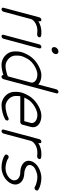

<svg xmlns="http://www.w3.org/2000/svg" viewBox="872 -1682 809 2594"><g transform="rotate(90 1277.0 -384.5)"><path d="M267.8 -511.5 263.9 -496.6Q295.9 -516.6 334 -527.6Q372.1 -538.6 409.7 -538.6Q447.3 -538.6 460.9 -535.6Q491 -528.8 481 -504.2Q477.1 -494.4 470.2 -489Q463.4 -483.6 453.9 -482.4Q444.3 -481.2 435.9 -481.6Q427.5 -481.9 415 -483.3Q402.6 -484.6 395.3 -484.6Q365.7 -484.6 337.6 -476.7Q309.6 -468.8 289.2 -455.9Q268.8 -443.1 254.9 -427.5Q241 -411.9 236.8 -396.2L137.9 -26.9Q135 -15.9 124.9 -7.9Q114.7 0 103.8 0Q92.8 0 87 -7.9Q81.3 -15.9 84.2 -26.9Q105.7 -107.7 149 -269.2Q192.4 -430.7 214.1 -511.5Q217 -522.5 227.1 -530.5Q237.1 -538.6 248 -538.6Q259 -538.6 264.9 -530.5Q270.8 -522.5 267.8 -511.5Z M633.1 -511.5 503.2 -26.9Q500.2 -15.9 490.1 -7.9Q480 0 469 0Q458 0 452.3 -7.9Q446.5 -15.9 449.5 -26.9L579.3 -511.5Q582.3 -522.5 592.3 -530.5Q602.3 -538.6 613.3 -538.6Q624.3 -538.6 630.1 -530.5Q636 -522.5 633.1 -511.5ZM621.5 -690.6Q611.6 -704.1 616.7 -723.1Q621.8 -742.2 639 -755.7Q656.2 -769.3 675.3 -769.3Q694.3 -769.3 704.2 -755.7Q714.1 -742.2 709 -723.1Q703.9 -704.1 686.6 -690.6Q669.4 -677 650.4 -677Q631.3 -677 621.5 -690.6Z M997.8 -538.6Q1035.4 -538.6 1067.6 -527.6Q1099.9 -516.6 1121.1 -496.6L1187 -742.2Q1189.9 -753.2 1200.1 -761.2Q1210.2 -769.3 1221.2 -769.3Q1232.2 -769.3 1238 -761.2Q1243.9 -753.2 1241 -742.2Q1210.9 -630.4 1151 -407Q1091.1 -183.6 1061.3 -71.8Q1061 -71.3 1060.8 -70.2Q1060.5 -69.1 1060.3 -68.6L1049.3 -26.9Q1046.4 -15.9 1036.3 -7.9Q1026.1 0 1015.1 0Q1004.4 0 998.5 -7.7Q992.7 -15.4 995.1 -26.1Q960.9 -13.9 923.2 -7Q885.5 0 853.5 0Q813.7 0 777 -18.1Q740.2 -36.1 714.5 -67.1Q688.7 -98.1 679.4 -135.7Q672.9 -162.8 674 -200.6Q675 -238.3 683.3 -269.3Q691.9 -300.5 710.8 -337.9Q729.7 -375.2 751 -402.6Q795.9 -460 866.7 -499.3Q937.5 -538.6 997.8 -538.6ZM867.9 -54Q898.9 -54 940.4 -63.4Q981.9 -72.8 1011 -85.4L1094.2 -396.2Q1098.4 -411.9 1092.9 -427.5Q1087.4 -443.1 1073.9 -455.9Q1060.3 -468.8 1036.6 -476.7Q1012.9 -484.6 983.4 -484.6Q955.6 -484.6 919.4 -470.2Q883.3 -455.8 848.8 -431.2Q814.2 -406.5 792.2 -378.2Q777.1 -358.9 760.3 -325.3Q743.4 -291.7 737.3 -269.3Q731.2 -246.8 730.2 -213.3Q729.2 -179.7 733.9 -160.4Q740.7 -132.1 762 -107.4Q783.2 -82.8 811.8 -68.4Q840.3 -54 867.9 -54Z M1297.9 -307.6H1616.7L1640.4 -396.2Q1644.5 -411.9 1639 -427.5Q1633.5 -443.1 1620 -455.9Q1606.4 -468.8 1582.8 -476.7Q1559.1 -484.6 1529.5 -484.6Q1501.7 -484.6 1465.6 -470.2Q1429.4 -455.8 1394.9 -431.2Q1360.4 -406.5 1338.4 -378.2Q1317.9 -351.8 1297.9 -307.6ZM1606.4 -85Q1610.1 -75.7 1605 -64.7Q1599.9 -53.7 1589.1 -47.6Q1552.2 -26.6 1498.5 -13.3Q1444.8 0 1399.7 0Q1359.9 0 1323.1 -18.1Q1286.4 -36.1 1260.6 -67.1Q1234.9 -98.1 1225.6 -135.7Q1219 -162.8 1220.1 -200.6Q1221.2 -238.3 1229.5 -269.3Q1238 -300.5 1257 -337.9Q1275.9 -375.2 1297.1 -402.6Q1342 -460 1412.8 -499.3Q1483.6 -538.6 1543.9 -538.6Q1572.8 -538.6 1598.8 -532.1Q1624.8 -525.6 1645.1 -513.3Q1665.5 -501 1679.2 -483.5Q1692.9 -466.1 1696.9 -444.1Q1700.9 -422.1 1694.3 -396.2L1663.3 -280.8Q1660.4 -269.8 1650.3 -261.8Q1640.1 -253.9 1629.2 -253.9H1280Q1276.1 -230.7 1276.1 -203.9Q1276.1 -177 1280 -160.4Q1286.9 -132.1 1308.1 -107.4Q1329.3 -82.8 1357.9 -68.4Q1386.5 -54 1414.1 -54Q1449.5 -54 1497.3 -65.8Q1545.2 -77.6 1571 -92.3Q1581.8 -98.4 1592.3 -96.2Q1602.8 -94 1606.4 -85Z M1913.6 -511.5 1909.7 -496.6Q1941.7 -516.6 1979.7 -527.6Q2017.8 -538.6 2055.4 -538.6Q2093 -538.6 2106.7 -535.6Q2136.7 -528.8 2126.7 -504.2Q2122.8 -494.4 2116 -489Q2109.1 -483.6 2099.6 -482.4Q2090.1 -481.2 2081.7 -481.6Q2073.2 -481.9 2060.8 -483.3Q2048.3 -484.6 2041 -484.6Q2011.5 -484.6 1983.4 -476.7Q1955.3 -468.8 1934.9 -455.9Q1914.6 -443.1 1900.6 -427.5Q1886.7 -411.9 1882.6 -396.2L1783.7 -26.9Q1780.8 -15.9 1770.6 -7.9Q1760.5 0 1749.5 0Q1738.5 0 1732.8 -7.9Q1727.1 -15.9 1730 -26.9Q1751.5 -107.7 1794.8 -269.2Q1838.1 -430.7 1859.9 -511.5Q1862.8 -522.5 1872.8 -530.5Q1882.8 -538.6 1893.8 -538.6Q1904.8 -538.6 1910.6 -530.5Q1916.5 -522.5 1913.6 -511.5Z M2155.5 -396.2Q2164.3 -429.2 2189.2 -457Q2214.1 -484.9 2246.5 -502.2Q2278.8 -519.5 2314.2 -529.1Q2349.6 -538.6 2382.1 -538.6Q2427 -538.6 2473.6 -526.5Q2520.3 -514.4 2546.4 -495.4Q2554.2 -489.7 2554 -478.6Q2553.7 -467.5 2545.4 -458.3Q2537.1 -449 2525.5 -446.4Q2513.9 -443.8 2506.1 -449.5Q2487.8 -462.6 2445.6 -473.6Q2403.3 -484.6 2367.7 -484.6Q2335.7 -484.6 2295.4 -469.6Q2255.1 -454.6 2236.1 -437Q2228.8 -430.2 2220 -416.5Q2211.2 -402.8 2209.5 -396.2Q2207.8 -390.1 2209.1 -376.1Q2210.4 -362.1 2214.1 -355.5Q2223.6 -337.9 2256 -322.8Q2288.3 -307.6 2320.3 -307.6Q2356.9 -307.6 2388.2 -296.3Q2419.4 -284.9 2439.8 -264.5Q2460.2 -244.1 2468.5 -215.9Q2476.8 -187.7 2467.5 -153.8Q2455.8 -110.1 2419.6 -74.3Q2383.3 -38.6 2335.2 -19.3Q2287.1 0 2237.8 0Q2192.1 0 2145.9 -13.3Q2099.6 -26.6 2074 -47.6Q2066.4 -53.7 2067.3 -64.8Q2068.1 -75.9 2076.7 -85Q2085.2 -94 2096.8 -96.2Q2108.4 -98.4 2116 -92.3Q2134.5 -77.1 2175.3 -65.6Q2216.1 -54 2252.4 -54Q2291 -54 2326.3 -68.6Q2361.6 -83.3 2384.3 -106Q2407 -128.7 2413.8 -153.8Q2417.7 -166.3 2416 -178.5Q2414.3 -190.7 2409.5 -201.9Q2404.8 -213.1 2394.9 -222.5Q2385 -231.9 2372.3 -239Q2359.6 -246.1 2342.5 -250Q2325.4 -253.9 2305.9 -253.9Q2280 -253.9 2255.2 -259.9Q2230.5 -265.9 2209.1 -277.5Q2187.7 -289.1 2173.2 -306.3Q2158.7 -323.5 2153.4 -346.1Q2148.2 -368.7 2155.5 -396.2Z"/></g></svg>

Font: Tecnico
Style: FinoInclinado
Weight: 400
Italic angle: -15°
Version: Version 1.3